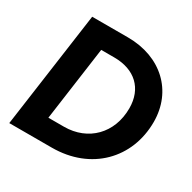

<svg xmlns="http://www.w3.org/2000/svg" viewBox="-164 -908 1070 1071"><g transform="rotate(30 371.0 -372.5)"><path d="M302 0C554 0 723 -174 723 -408C723 -606 577 -745 362 -745H132L28 0ZM268 -610H352C485 -610 567 -533 567 -406C567 -246 458 -135 302 -135H202Z"/></g></svg>

Font: Plus Jakarta Sans ExtraBold
Style: Italic
Weight: 800
Italic angle: -8°
Designer: Gumpita Rahayu
Foundry: Tokotype
Version: Version 2.071;gftools[0.9.30]